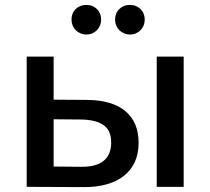

<svg xmlns="http://www.w3.org/2000/svg" viewBox="-20 -763 859 784"><path d="M620 0V-532H730V0ZM337 -355Q439.5 -354 492.8 -308.5Q546 -263 546 -180Q546 -136.5 531 -102.8Q516 -69 487 -45.8Q458 -22.5 416 -10.5Q374 1.5 320 1L89 0V-532H199V-356ZM311 -82Q371.5 -81 402.8 -106Q434 -131 434 -181Q434 -230 403 -252Q372 -274 311 -275L199 -276V-83ZM333 -743Q346 -743 356.8 -738.5Q367.5 -734 375.8 -726Q384 -718 388.5 -707Q393 -696 393 -683Q393 -670.5 388.5 -659.2Q384 -648 375.8 -639.8Q367.5 -631.5 356.8 -626.8Q346 -622 333 -622Q320 -622 308.8 -626.8Q297.5 -631.5 289.2 -639.8Q281 -648 276.5 -659.2Q272 -670.5 272 -683Q272 -709.5 289.2 -726.2Q306.5 -743 333 -743ZM511 -743Q524 -743 534.8 -738.5Q545.5 -734 553.8 -726Q562 -718 566.5 -707Q571 -696 571 -683Q571 -670.5 566.5 -659.2Q562 -648 553.8 -639.8Q545.5 -631.5 534.8 -626.8Q524 -622 511 -622Q498 -622 486.8 -626.8Q475.5 -631.5 467.2 -639.8Q459 -648 454.5 -659.2Q450 -670.5 450 -683Q450 -709.5 467.2 -726.2Q484.5 -743 511 -743Z"/></svg>

Font: Argentum Sans
Style: Regular
Weight: 400
Designer: Julieta Ulanovsky, Owen Earl, Chris M. Simpson, Rasmus Andersson, Cristiano Sobral
Foundry: The Argentum Sans Project Authors
Version: Version 3.135; ttfautohint (v1.8.4.7-5d5b-dirty)